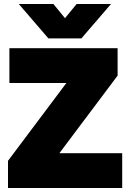

<svg xmlns="http://www.w3.org/2000/svg" viewBox="-20 -940 651 960"><path d="M74 -920H247L305 -849L363 -920H535L387 -748H222ZM20 -136 312 -525H27V-699H568V-562L277 -174H591V0H20Z"/></svg>

Font: Prompt ExtraBold
Style: Regular
Weight: 800
Designer: Katatrad Team
Foundry: CadsonDemak
Version: Version 1.000